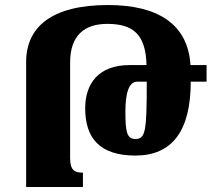

<svg xmlns="http://www.w3.org/2000/svg" viewBox="-20 -744 846 764"><path d="M310 0V-57C278 -57 259 -65 259 -115V-495C259 -605 318 -649 407 -649C511 -649 560 -606 563 -485H495C374 -485 319 -413 319 -313C319 -195 376 -125 519 -125C664 -125 739 -222 739 -419H802V-485H738C728 -648 608 -724 410 -724C186 -724 84 -637 84 -497V0ZM526 -419H564C564 -219 559 -191 518 -191C484 -191 479 -222 479 -301C479 -374 493 -419 526 -419Z"/></svg>

Font: Noto Serif Armenian Condensed Black
Style: Regular
Weight: 900
Width: 3
Designer: Monotype Design Team
Foundry: Monotype Imaging Inc.
Version: Version 2.008